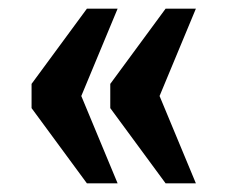

<svg xmlns="http://www.w3.org/2000/svg" viewBox="-20 -492 526 444"><path d="M363 -68 235 -242V-298L363 -472H433L349 -270L433 -68ZM181 -68 53 -242V-298L181 -472H252L168 -270L252 -68Z"/></svg>

Font: Noto Serif Lao ExtraCondensed Black
Style: Regular
Weight: 900
Width: 2
Designer: Monotype Design Team
Foundry: Monotype Imaging Inc.
Version: Version 2.003; ttfautohint (v1.8.4.7-5d5b)